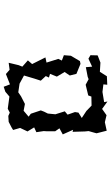

<svg xmlns="http://www.w3.org/2000/svg" viewBox="199 -762 602 1040"><g transform="rotate(90 500.0 -242.0)"><path d="M311 -374 282 -325 279 -287 308 -276 299 -257 319 -193 291 -187 327 -115 307 -92 341 -62 333 -42 320 12 358 7 381 27 437 5 450 39 477 30 503 8 569 17 590 6 608 14 640 12 671 -4 684 -12 673 -50 692 -90 670 -126 696 -138 690 -178 691 -193V-240L675 -263L708 -281L683 -337L694 -334L692 -401L690 -421L698 -449L702 -464L688 -519L642 -509L604 -518L570 -494L530 -523L533 -505L478 -496L437 -501L439 -522L393 -520L369 -482L319 -485L280 -470L279 -431L298 -420L341 -440L344 -406L396 -416L409 -421L439 -405L497 -419L503 -436L552 -437L581 -409L619 -384L590 -366L587 -347L601 -307L583 -292L599 -241L595 -200L585 -180L578 -162L596 -108L612 -96L580 -69L543 -76L502 -55L480 -40L433 -47L389 -71L406 -128L417 -162L392 -189L400 -206L380 -212L395 -249L370 -291L389 -319L380 -355L326 -377Z"/></g></svg>

Font: チョークS
Style: Regular
Weight: 400
Designer: [Stick] Fontworks Inc.
Foundry: [Stick] Fontworks Inc.
Version: Version 1.200;FEAKit 1.0